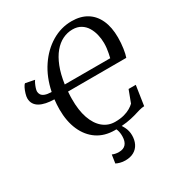

<svg xmlns="http://www.w3.org/2000/svg" viewBox="-220 -897 1174 1260"><g transform="rotate(-30 367.0 -267.0)"><path d="M399.5 11Q322.5 11 267.2 -26.2Q212 -63.5 182.2 -131Q152.5 -198.5 152.5 -289Q152.5 -308 153.8 -326.8Q155 -345.5 157 -363Q123.5 -363.5 95.8 -369.2Q68 -375 48 -386.2Q28 -397.5 17 -415.2Q6 -433 6 -457.5Q6 -471 12 -491.2Q18 -511.5 26.5 -528.8Q35 -546 43 -551L111.5 -537.5Q106.5 -532 99.8 -517.8Q93 -503.5 88.2 -488.5Q83.5 -473.5 83.5 -464.5Q83.5 -451.5 90.8 -440Q98 -428.5 116 -421.5Q134 -414.5 165.5 -414Q186 -515 236.8 -590.5Q287.5 -666 358.5 -708.5Q429.5 -751 510.5 -751Q577.5 -751 624.5 -722.2Q671.5 -693.5 696.5 -638.8Q721.5 -584 721.5 -506.5Q721.5 -464 715.5 -424Q709.5 -384 701.5 -363L260 -362.5Q259.5 -354 258.8 -345.2Q258 -336.5 257.8 -327.5Q257.5 -318.5 257.5 -309Q256.5 -222.5 277.8 -161.5Q299 -100.5 338.2 -68Q377.5 -35.5 429 -35.5Q467.5 -35.5 496.5 -43.2Q525.5 -51 545.8 -63Q566 -75 578 -87L612.5 -178.5H667L644.5 -29.5Q625 -29 604.5 -22.8Q584 -16.5 557 -8.8Q530 -1 491.8 5Q453.5 11 399.5 11ZM609 -413.5Q613 -430.5 616.5 -447.8Q620 -465 622 -483.2Q624 -501.5 624 -520.5Q624 -552.5 616.2 -584.8Q608.5 -617 592.5 -643.2Q576.5 -669.5 550.5 -685.2Q524.5 -701 488 -701Q449 -701 413 -683.5Q377 -666 347.2 -630.2Q317.5 -594.5 296.2 -540.5Q275 -486.5 264.5 -413.5ZM361 217.5Q340 217.5 321.8 212.5Q303.5 207.5 292.5 201.5L302 138.5Q311.5 143 324.2 145.8Q337 148.5 352 148.5Q386.5 148.5 404 128.5Q421.5 108.5 422 70.5Q422.5 43 415 21Q407.5 -1 393 -19.5L415.5 -21L427.5 -19.5Q449 0 464.8 30.8Q480.5 61.5 480.5 95.5Q480.5 131.5 466.8 159.2Q453 187 426.2 202.2Q399.5 217.5 361 217.5Z"/></g></svg>

Font: Merriweather 24pt
Style: Italic
Weight: 400
Italic angle: -7.8°
Designer: Eben Sorkin
Foundry: Eben Sorkin
Version: Version 2.101